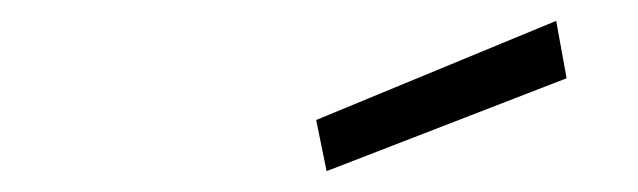

<svg xmlns="http://www.w3.org/2000/svg" viewBox="-20 -763 611 184"><path d="M513 -743 523 -688 293 -599 283 -648Z"/></svg>

Font: Panefresco 250wt
Style: Italic
Weight: 300
Version: Version 1.000